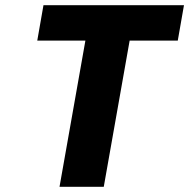

<svg xmlns="http://www.w3.org/2000/svg" viewBox="-20 -722 731 742"><path d="M691 -702 667 -565H481L381 0H210L310 -565H124L148 -702Z"/></svg>

Font: Fz Poppins
Style: Bold Italic
Weight: 700
Italic angle: -10°
Designer: Ninad Kale (Devanagari), Jonny Pinhorn (Latin)
Foundry: Indian Type Foundry
Version: Vit hóa bi Vntype.Com & FontZin.Com